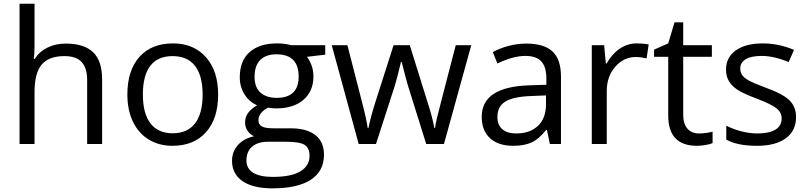

<svg xmlns="http://www.w3.org/2000/svg" viewBox="-20 -780 4378 1040"><path d="M452.1 0V-346.2Q452.1 -411.6 422.4 -443.8Q392.6 -476.1 329.1 -476.1Q244.6 -476.1 205.8 -430.2Q167 -384.3 167 -279.8V0H85.9V-759.8H167V-529.8Q167 -488.3 163.1 -460.9H168Q191.9 -499.5 236.1 -521.7Q280.3 -543.9 336.9 -543.9Q435.1 -543.9 484.1 -497.3Q533.2 -450.7 533.2 -349.1V0Z M1161.6 -268.1Q1161.6 -137.2 1095.7 -63.7Q1029.8 9.8 913.6 9.8Q841.8 9.8 786.1 -23.9Q730.5 -57.6 700.2 -120.6Q669.9 -183.6 669.9 -268.1Q669.9 -398.9 735.4 -471.9Q800.8 -544.9 917 -544.9Q1029.3 -544.9 1095.5 -470.2Q1161.6 -395.5 1161.6 -268.1ZM753.9 -268.1Q753.9 -165.5 794.9 -111.8Q835.9 -58.1 915.5 -58.1Q995.1 -58.1 1036.4 -111.6Q1077.6 -165 1077.6 -268.1Q1077.6 -370.1 1036.4 -423.1Q995.1 -476.1 914.6 -476.1Q835 -476.1 794.4 -423.8Q753.9 -371.6 753.9 -268.1Z M1741.7 -535.2V-483.9L1642.6 -472.2Q1656.2 -455.1 1667 -427.5Q1677.7 -399.9 1677.7 -365.2Q1677.7 -286.6 1624 -239.7Q1570.3 -192.9 1476.6 -192.9Q1452.6 -192.9 1431.6 -196.8Q1379.9 -169.4 1379.9 -127.9Q1379.9 -106 1397.9 -95.5Q1416 -85 1460 -85H1554.7Q1641.6 -85 1688.2 -48.3Q1734.9 -11.7 1734.9 58.1Q1734.9 147 1663.6 193.6Q1592.3 240.2 1455.6 240.2Q1350.6 240.2 1293.7 201.2Q1236.8 162.1 1236.8 90.8Q1236.8 42 1268.1 6.3Q1299.3 -29.3 1356 -42Q1335.4 -51.3 1321.5 -70.8Q1307.6 -90.3 1307.6 -116.2Q1307.6 -145.5 1323.2 -167.5Q1338.9 -189.5 1372.6 -210Q1331.1 -227.1 1304.9 -268.1Q1278.8 -309.1 1278.8 -361.8Q1278.8 -449.7 1331.5 -497.3Q1384.3 -544.9 1481 -544.9Q1522.9 -544.9 1556.6 -535.2ZM1314.9 89.8Q1314.9 133.3 1351.6 155.8Q1388.2 178.2 1456.5 178.2Q1558.6 178.2 1607.7 147.7Q1656.7 117.2 1656.7 64.9Q1656.7 21.5 1629.9 4.6Q1603 -12.2 1528.8 -12.2H1431.6Q1376.5 -12.2 1345.7 14.2Q1314.9 40.5 1314.9 89.8ZM1358.9 -363.8Q1358.9 -307.6 1390.6 -278.8Q1422.4 -250 1479 -250Q1597.7 -250 1597.7 -365.2Q1597.7 -485.8 1477.5 -485.8Q1420.4 -485.8 1389.6 -455.1Q1358.9 -424.3 1358.9 -363.8Z M2288.6 0 2190.4 -314Q2181.2 -342.8 2155.8 -444.8H2151.9Q2132.3 -359.4 2117.7 -313L2016.6 0H1922.9L1776.9 -535.2H1861.8Q1913.6 -333.5 1940.7 -228Q1967.8 -122.6 1971.7 -85.9H1975.6Q1981 -113.8 1992.9 -158Q2004.9 -202.1 2013.7 -228L2111.8 -535.2H2199.7L2295.4 -228Q2322.8 -144 2332.5 -86.9H2336.4Q2338.4 -104.5 2346.9 -141.1Q2355.5 -177.7 2448.7 -535.2H2532.7L2384.8 0Z M2958.5 0 2942.4 -76.2H2938.5Q2898.4 -25.9 2858.6 -8.1Q2818.8 9.8 2759.3 9.8Q2679.7 9.8 2634.5 -31.2Q2589.4 -72.3 2589.4 -147.9Q2589.4 -310.1 2848.6 -317.9L2939.5 -320.8V-354Q2939.5 -417 2912.4 -447Q2885.3 -477.1 2825.7 -477.1Q2758.8 -477.1 2674.3 -436L2649.4 -498Q2689 -519.5 2736.1 -531.7Q2783.2 -543.9 2830.6 -543.9Q2926.3 -543.9 2972.4 -501.5Q3018.6 -459 3018.6 -365.2V0ZM2775.4 -57.1Q2851.1 -57.1 2894.3 -98.6Q2937.5 -140.1 2937.5 -214.8V-263.2L2856.4 -259.8Q2759.8 -256.3 2717 -229.7Q2674.3 -203.1 2674.3 -147Q2674.3 -103 2700.9 -80.1Q2727.5 -57.1 2775.4 -57.1Z M3429.7 -544.9Q3465.3 -544.9 3493.7 -539.1L3482.4 -463.9Q3449.2 -471.2 3423.8 -471.2Q3358.9 -471.2 3312.7 -418.5Q3266.6 -365.7 3266.6 -287.1V0H3185.5V-535.2H3252.4L3261.7 -436H3265.6Q3295.4 -488.3 3337.4 -516.6Q3379.4 -544.9 3429.7 -544.9Z M3766.6 -57.1Q3788.1 -57.1 3808.1 -60.3Q3828.1 -63.5 3839.8 -66.9V-4.9Q3826.7 1.5 3801 5.6Q3775.4 9.8 3754.9 9.8Q3599.6 9.8 3599.6 -153.8V-472.2H3522.9V-511.2L3599.6 -544.9L3633.8 -659.2H3680.7V-535.2H3835.9V-472.2H3680.7V-157.2Q3680.7 -108.9 3703.6 -83Q3726.6 -57.1 3766.6 -57.1Z M4292 -146Q4292 -71.3 4236.3 -30.8Q4180.7 9.8 4080.1 9.8Q3973.6 9.8 3914.1 -23.9V-99.1Q3952.6 -79.6 3996.8 -68.4Q4041 -57.1 4082 -57.1Q4145.5 -57.1 4179.7 -77.4Q4213.9 -97.7 4213.9 -139.2Q4213.9 -170.4 4186.8 -192.6Q4159.7 -214.8 4081.1 -245.1Q4006.3 -272.9 3974.9 -293.7Q3943.4 -314.5 3928 -340.8Q3912.6 -367.2 3912.6 -403.8Q3912.6 -469.2 3965.8 -507.1Q4019 -544.9 4111.8 -544.9Q4198.2 -544.9 4280.8 -509.8L4252 -443.8Q4171.4 -477.1 4106 -477.1Q4048.3 -477.1 4019 -459Q3989.7 -440.9 3989.7 -409.2Q3989.7 -387.7 4000.7 -372.6Q4011.7 -357.4 4036.1 -343.8Q4060.5 -330.1 4129.9 -304.2Q4225.1 -269.5 4258.5 -234.4Q4292 -199.2 4292 -146Z"/></svg>

Font: Sahel FD
Style: FD
Weight: 400
Foundry: Saber Rastikerdar (saber.rastikerdar@gmail.com)
Version: Version 3.3.1